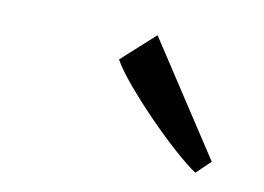

<svg xmlns="http://www.w3.org/2000/svg" viewBox="-40 -900 453 330"><g transform="rotate(10 187.0 -735.0)"><path d="M317 -624Q300.5 -635 276.8 -656.2Q253 -677.5 228.5 -702.8Q204 -728 183.8 -752Q163.5 -776 154 -793L212 -845.5L341.5 -647.5Z"/></g></svg>

Font: Merriweather 28pt Light
Style: Italic
Weight: 300
Italic angle: -7.8°
Version: Version 2.101